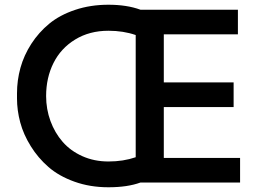

<svg xmlns="http://www.w3.org/2000/svg" viewBox="-20 -771 1093 811"><path d="M438 20Q359.9 20 294.2 -3.7Q228.5 -27.3 184.6 -65.7Q140.6 -104 109.9 -153.6Q79.1 -203.1 65.4 -254.2Q51.8 -305.2 51.8 -355V-377Q51.8 -431.6 66.4 -484.6Q81.1 -537.6 112.3 -585.9Q143.6 -634.3 188 -670.9Q232.4 -707.5 297.1 -729.2Q361.8 -751 438 -751Q516.1 -751 573.2 -730H984.9V-626H671.9V-422.9H966.8V-318.8H671.9V-104H994.1V0H573.2Q518.6 20 438 20ZM438 -88.9Q501 -88.9 553.2 -106.9V-623Q501 -641.1 438 -641.1Q357.9 -641.1 297.4 -604Q236.8 -566.9 205.8 -504.6Q174.8 -442.4 174.8 -365.2Q174.8 -310.1 193.1 -260Q211.4 -210 244.6 -171.9Q277.8 -133.8 327.9 -111.3Q377.9 -88.9 438 -88.9Z"/></svg>

Font: Sora Medium
Style: Regular
Weight: 500
Designer: Jonathan Barnbrook, Julián Moncada
Foundry: Barnbrook Fonts
Version: Version 2.000